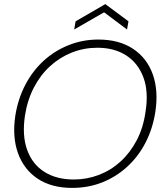

<svg xmlns="http://www.w3.org/2000/svg" viewBox="-20 -905 797 937"><path d="M332 12Q232 12 164.5 -32.5Q97 -77 68 -157Q39 -237 55 -342Q68 -423 103.5 -491Q139 -559 192.5 -608Q246 -657 314.5 -684.5Q383 -712 460 -712Q561 -712 629 -667Q697 -622 725.5 -542.5Q754 -463 738 -358Q725 -276 690 -208.5Q655 -141 601 -91.5Q547 -42 479 -15Q411 12 332 12ZM340 -29Q403 -29 461.5 -51Q520 -73 567.5 -116Q615 -159 647 -220Q679 -281 690 -358Q706 -457 680 -527Q654 -597 596 -634.5Q538 -672 455 -672Q390 -672 331.5 -649Q273 -626 225.5 -583Q178 -540 146 -479Q114 -418 102 -342Q87 -244 112.5 -173.5Q138 -103 197 -66Q256 -29 340 -29ZM342 -761 349 -801 494 -885 607 -801 600 -761 488 -845Z"/></svg>

Font: DM Sans 36pt ExtraLight
Style: Italic
Weight: 250
Italic angle: -10°
Designer: Colophon Foundry, Jonny Pinhorn
Foundry: Colophon Foundry
Version: Version 4.004;gftools[0.9.30]